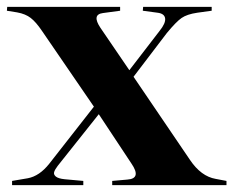

<svg xmlns="http://www.w3.org/2000/svg" viewBox="-40 -538 678 558"><path d="M-4.9 0V-12.2L41 -20Q74.7 -26.4 103 -62L232.9 -228L82 -448.2Q64.5 -474.1 49.3 -485.8Q34.2 -497.6 9.8 -502L-20 -506.8L-19 -518.1H309.1V-506.8L258.8 -500Q226.1 -495.6 252 -457L335.9 -334L423.8 -448.2Q441.9 -470.7 439.9 -484.6Q438 -498.5 418 -501L375 -506.8L376 -518.1H575.2V-506.8L533.2 -501Q503.4 -496.6 487.8 -485.8Q472.2 -475.1 444.8 -441.9L348.1 -314.9L512.2 -73.2Q544.4 -25.4 586.9 -18.1L618.2 -12.2V0H286.1V-12.2L330.1 -16.1Q372.1 -19 341.8 -63L247.1 -206.1L127.9 -56.2Q119.6 -45.4 117.4 -38.1Q115.2 -30.8 122.3 -24.9Q129.4 -19 147.9 -17.1L202.1 -12.2V0Z"/></svg>

Font: Display Regular
Style: Bold
Weight: 700
Designer: Latin by Veronika Burian and Jose Scaglione. Greek by Irene Vlachou. Cyrillic by Vera Evstafieva.
Foundry: TypeTogether
Version: Version 3.002